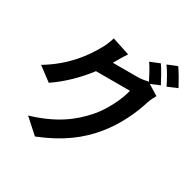

<svg xmlns="http://www.w3.org/2000/svg" viewBox="-199 -1077 1397 1380"><g transform="rotate(30 500.0 -387.5)"><path d="M858 -682C839 -719 804 -783 779 -819L700 -787C725 -751 753 -698 773 -658L766 -662C744 -655 710 -650 679 -650H478L481 -655C493 -677 519 -722 543 -757L396 -805C387 -771 367 -725 351 -700C302 -614 215 -485 39 -379L151 -295C250 -362 337 -450 403 -537H685C669 -463 611 -342 543 -265C455 -165 344 -78 140 -17L258 89C446 14 566 -77 661 -194C752 -305 809 -438 836 -528C844 -552 858 -580 869 -599L784 -651ZM818 -832C846 -794 878 -736 898 -694L978 -728C960 -763 923 -827 897 -864Z"/></g></svg>

Font: Source Han Sans Old Style Bold
Style: Regular
Weight: 700
Designer: Ryoko NISHIZUKA (kana & ideographs); Paul D. Hunt (Latin, Greek & Cyrillic); Wenlong ZHANG (bopomofo); Sandoll Communica
Foundry: Adobe Systems Incorporated
Version: Version 1.004;PS 1.004;hotconv 1.0.81;makeotf.lib2.5.63406